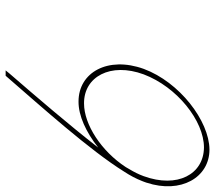

<svg xmlns="http://www.w3.org/2000/svg" viewBox="-62 -728 781 698"><g transform="rotate(90 329.0 -379.5)"><path d="M642 -513.8C641.5 -512.6 641.1 -511.3 640.6 -510C640 -508.4 639.4 -506.8 638.7 -505.1C629.9 -482.7 618.4 -461 604.8 -440.4C527.5 -315.7 367.1 -137.4 260.3 -14L255.9 -9H236.4L248.7 -24C329.2 -117 434.4 -239.3 517 -345.5C460.8 -301.2 400.9 -273.5 349.4 -274C243.5 -274 184 -381 230.9 -511C278.9 -641 419.7 -749 524.1 -750C625.7 -750 686 -646.1 644.5 -521H644.6ZM620.8 -510.5C665.8 -633.3 614.2 -729 516.7 -730C419.7 -730 296.6 -632 250.9 -511C206.3 -390 259.6 -293 356.8 -294C433.4 -294 530.3 -357.2 588 -445.8C599.2 -464.1 608.5 -481.1 615.2 -496.5C617.2 -501.1 619 -505.8 620.8 -510.5Z"/></g></svg>

Font: Nordica Plus
Style: NordicaClassicUltLtCondObl
Weight: 300
Version: Version 1.01